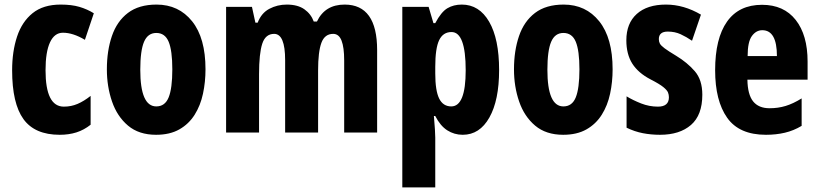

<svg xmlns="http://www.w3.org/2000/svg" viewBox="-20 -579 3577 839"><path d="M241 10Q132 10 82.5 -58.5Q33 -127 33 -272Q33 -354 54.5 -419Q76 -484 122.5 -521.5Q169 -559 245 -559Q293 -559 327 -549Q361 -539 390 -521L351 -405Q299 -436 255 -436Q218 -436 198.5 -394Q179 -352 179 -272Q179 -113 259 -113Q291 -113 319 -125Q347 -137 376 -160V-34Q347 -11 314 -0.5Q281 10 241 10Z M878 -276Q878 -221 867 -169.5Q856 -118 830.5 -77.5Q805 -37 763.5 -13.5Q722 10 662 10Q587 10 539.5 -30Q492 -70 469.5 -135.5Q447 -201 447 -276Q447 -357 469 -421.5Q491 -486 539 -522.5Q587 -559 664 -559Q761 -559 819.5 -486Q878 -413 878 -276ZM593 -274Q593 -114 663 -114Q701 -114 717 -153.5Q733 -193 733 -276Q733 -358 717 -396.5Q701 -435 663 -435Q626 -435 609.5 -396.5Q593 -358 593 -274Z M1486 -559Q1628 -559 1628 -360V0H1484V-315Q1484 -372 1472.5 -401.5Q1461 -431 1436 -431Q1399 -431 1384.5 -392Q1370 -353 1370 -271V0H1226V-316Q1226 -431 1178 -431Q1140 -431 1126 -388Q1112 -345 1112 -255V0H968V-549H1081L1096 -480H1106Q1122 -522 1157 -540.5Q1192 -559 1233 -559Q1281 -559 1310 -538.5Q1339 -518 1351 -485H1365Q1400 -559 1486 -559Z M1998 -559Q2074 -559 2117.5 -484Q2161 -409 2161 -273Q2161 -141 2118.5 -65.5Q2076 10 2002 10Q1965 10 1934.5 -9.5Q1904 -29 1882 -72H1876Q1879 -37 1880.5 -14Q1882 9 1882 22V240H1738V-549H1853L1874 -478H1882Q1908 -527 1935 -543Q1962 -559 1998 -559ZM1953 -439Q1916 -439 1899 -403.5Q1882 -368 1882 -287V-258Q1882 -183 1899 -148.5Q1916 -114 1952 -114Q2015 -114 2015 -272Q2015 -439 1953 -439Z M2657 -276Q2657 -221 2646 -169.5Q2635 -118 2609.5 -77.5Q2584 -37 2542.5 -13.5Q2501 10 2441 10Q2366 10 2318.5 -30Q2271 -70 2248.5 -135.5Q2226 -201 2226 -276Q2226 -357 2248 -421.5Q2270 -486 2318 -522.5Q2366 -559 2443 -559Q2540 -559 2598.5 -486Q2657 -413 2657 -276ZM2372 -274Q2372 -114 2442 -114Q2480 -114 2496 -153.5Q2512 -193 2512 -276Q2512 -358 2496 -396.5Q2480 -435 2442 -435Q2405 -435 2388.5 -396.5Q2372 -358 2372 -274Z M3049 -165Q3049 -76 2999.5 -33Q2950 10 2864 10Q2825 10 2789 3Q2753 -4 2718 -21V-158Q2746 -141 2781.5 -127Q2817 -113 2855 -113Q2903 -113 2903 -154Q2903 -165 2899 -175Q2895 -185 2878.5 -198.5Q2862 -212 2823 -232Q2769 -260 2743 -301Q2717 -342 2717 -403Q2717 -477 2762.5 -518Q2808 -559 2890 -559Q2968 -559 3043 -515L3004 -401Q2979 -418 2954 -429.5Q2929 -441 2898 -441Q2859 -441 2859 -408Q2859 -397 2863.5 -388.5Q2868 -380 2884 -368Q2900 -356 2935 -335Q2983 -306 3016 -268Q3049 -230 3049 -165Z M3310 -558Q3405 -558 3457 -492Q3509 -426 3509 -310V-231H3246Q3247 -166 3271 -136Q3295 -106 3343 -106Q3380 -106 3413 -116Q3446 -126 3483 -149V-29Q3448 -8 3409.5 1Q3371 10 3327 10Q3210 10 3157.5 -64.5Q3105 -139 3105 -272Q3105 -411 3157 -484.5Q3209 -558 3310 -558ZM3311 -447Q3284 -447 3265.5 -421.5Q3247 -396 3247 -334H3375Q3375 -447 3311 -447Z"/></svg>

Font: Noto Sans Gurmukhi ExtraCondensed ExtraBold
Style: Regular
Weight: 800
Width: 2
Designer: Jelle Bosma - Monotype Design Team
Foundry: Monotype Imaging Inc.
Version: Version 2.004; ttfautohint (v1.8.4.7-5d5b)